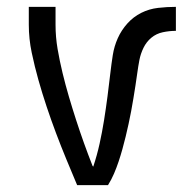

<svg xmlns="http://www.w3.org/2000/svg" viewBox="-20 -540 540 560"><path d="M205 0Q189 -38 173.5 -75.5Q158 -113 143.5 -151.5Q129 -190 116 -229Q103 -268 92 -307Q81 -346 72.5 -386.5Q64 -427 64 -468V-520H142V-468Q142 -432 148 -397Q154 -362 162.5 -327Q171 -292 181 -258Q191 -224 202 -190Q213 -156 225 -122.5Q237 -89 250 -56L252 -54Q263 -87 270.5 -121Q278 -155 283.5 -189.5Q289 -224 293.5 -258.5Q298 -293 302 -328Q305 -354 309 -379.5Q313 -405 323.5 -428.5Q334 -452 351.5 -471.5Q369 -491 392 -502.5Q415 -514 441 -517Q467 -520 493 -520V-450Q474 -450 455 -446Q436 -442 421.5 -430Q407 -418 398.5 -400.5Q390 -383 386.5 -364.5Q383 -346 380.5 -327.5Q378 -309 375 -290Q372 -271 369 -252.5Q366 -234 362.5 -215.5Q359 -197 355 -178.5Q351 -160 346.5 -141.5Q342 -123 337 -105Q332 -87 326 -69Q320 -51 312.5 -33.5Q305 -16 295 0Z"/></svg>

Font: Zed Sans
Style: Regular
Weight: 400
Designer: Belleve Invis
Foundry: Belleve Invis
Version: Version 1.0.0; ttfautohint (v1.8.4)